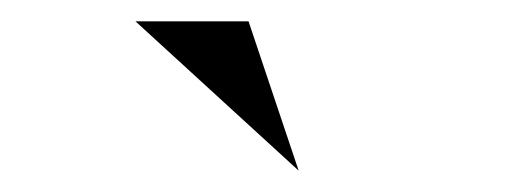

<svg xmlns="http://www.w3.org/2000/svg" viewBox="-20 -692 478 180"><path d="M107 -672H213L260 -532Z"/></svg>

Font: BellefairVN
Style: Regular
Weight: 400
Designer: Nick Shinn, Liron Lavi Turkenic
Foundry: Shinntype
Version: Version 1.003